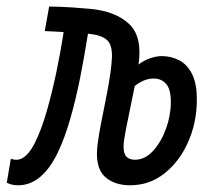

<svg xmlns="http://www.w3.org/2000/svg" viewBox="-31 -547 637 577"><path d="M359.9 9.8Q315.9 9.8 287.8 -12.7Q259.8 -35.2 260.3 -86.9Q260.7 -108.4 266.4 -141.6Q272 -174.8 279.1 -208.7Q286.1 -242.7 290.5 -266.6Q304.2 -338.4 305.4 -375.5Q306.6 -412.6 290 -427.2Q273.4 -441.9 233.4 -445.8Q223.1 -380.9 210.2 -315.2Q197.3 -249.5 180.4 -190.7Q163.6 -131.8 142.1 -87.4Q119.6 -40.5 89.8 -15.4Q60.1 9.8 23.4 9.8Q10.7 9.8 2.2 7.1Q-6.3 4.4 -10.7 2.4L1.5 -69.8Q3.4 -69.3 7.8 -68.1Q12.2 -66.9 18.6 -66.9Q34.2 -66.9 48.6 -81.1Q63 -95.2 75.2 -120.6Q93.8 -158.2 109.6 -213.4Q125.5 -268.6 138.4 -330.3Q151.4 -392.1 160.2 -450.7Q144 -451.7 129.6 -452.4Q115.2 -453.1 103.5 -453.6L116.7 -527.3Q122.1 -527.3 149.4 -526.6Q176.8 -525.9 238.8 -520.5Q315.4 -513.7 356.4 -475.6Q397.5 -437.5 385.3 -353Q401.4 -365.7 420.7 -372.1Q439.9 -378.4 455.1 -378.4Q482.9 -378.4 507.3 -366Q531.7 -353.5 546.6 -323.7Q561.5 -293.9 560.5 -242.7Q559.6 -176.3 533.7 -118.7Q507.8 -61 462.9 -25.6Q418 9.8 359.9 9.8ZM374 -288.6Q367.2 -254.4 359.6 -218.3Q352.1 -182.1 346.4 -152.8Q340.8 -123.5 340.3 -109.4Q339.8 -85.4 348.9 -76.2Q357.9 -66.9 374.5 -66.9Q404.8 -66.9 429.2 -93.8Q453.6 -120.6 468 -160.6Q482.4 -200.7 482.4 -239.7Q482.4 -279.8 467.8 -295.4Q453.1 -311 431.6 -311Q415 -311 400.9 -304.9Q386.7 -298.8 374 -288.6Z"/></svg>

Font: Cascadia Mono PL SemiLight
Style: Italic
Weight: 350
Italic angle: -10°
Monospace: yes
Designer: Aaron Bell
Foundry: Saja Typeworks
Version: Version 2404.023; ttfautohint (v1.8.4)